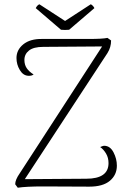

<svg xmlns="http://www.w3.org/2000/svg" viewBox="-20 -872 598 897"><path d="M526 -98Q526 -55 493.5 -27.5Q461 0 397 0L183 -1Q102 -1 63 5L51 -11Q51 -32 72 -62L457 -655L182 -653Q137 -653 115.5 -636Q94 -619 94 -592Q94 -570 104.5 -554Q115 -538 137 -524Q128 -517 112 -518Q88 -519 72.5 -545Q57 -571 57 -601Q57 -639 89 -665Q121 -691 178 -690H355H395Q459 -690 482 -695L499 -683Q499 -651 482 -624L96 -35L383 -37Q487 -37 487 -110Q487 -135 475.5 -154.5Q464 -174 448 -185Q451 -186 456.5 -188.5Q462 -191 468 -191Q495 -190 510.5 -160Q526 -130 526 -98ZM284 -732Q271 -732 265 -733L147 -834Q154 -848 164 -852L284 -774L404 -852Q409 -850 414 -844.5Q419 -839 421 -834L303 -733Q297 -732 284 -732Z"/></svg>

Font: Arima Madurai ExtraLight
Style: Regular
Weight: 275
Designer: Joana Correia and Natanael Gama
Foundry: NDISCOVER
Version: Version 1.020